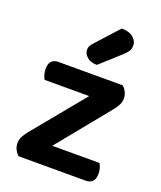

<svg xmlns="http://www.w3.org/2000/svg" viewBox="-134 -805 744 890"><g transform="rotate(20 237.5 -360.0)"><path d="M65 0Q53 -11 46 -25Q39 -39 39 -56Q39 -73 46.5 -87.5Q54 -102 65 -116L277 -374H57Q52 -382 48 -395.5Q44 -409 44 -424Q44 -450 56 -462Q68 -474 88 -474H406Q418 -463 425 -449Q432 -435 432 -417Q432 -401 424.5 -386.5Q417 -372 406 -358L195 -99H428Q433 -91 437 -78Q441 -65 441 -50Q441 -24 429 -12Q417 0 397 0ZM312 -720Q349 -720 369 -703Q389 -686 389 -665Q389 -646 381 -634.5Q373 -623 354 -606L261 -522Q229 -522 211.5 -538Q194 -554 194 -573Q194 -584 198.5 -592Q203 -600 213 -611Z"/></g></svg>

Font: Baloo 2 SemiBold
Style: Regular
Weight: 600
Designer: Sarang Kulkarni and Ek Type
Foundry: Ek Type
Version: Version 1.640;hotconv 1.0.111;makeotfexe 2.5.65597; ttfautoh